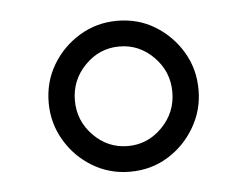

<svg xmlns="http://www.w3.org/2000/svg" viewBox="-33 -750 471 365"><g transform="rotate(-5 202.0 -567.0)"><path d="M202 -423Q163 -423 130.5 -442.5Q98 -462 78.5 -495Q59 -528 59 -567Q59 -607 78.5 -639.5Q98 -672 130.5 -691.5Q163 -711 202 -711Q242 -711 274 -691.5Q306 -672 325.5 -639.5Q345 -607 345 -567Q345 -528 325.5 -495Q306 -462 274 -442.5Q242 -423 202 -423ZM202 -472Q240 -472 267.5 -500Q295 -528 295 -567Q295 -606 267.5 -634Q240 -662 202 -662Q164 -662 136.5 -634Q109 -606 109 -567Q109 -528 136.5 -500Q164 -472 202 -472Z"/></g></svg>

Font: Red Hat Display
Style: Regular
Weight: 300
Designer: Pentagram, MCKL
Foundry: Pentagram, MCKL
Version: Version 1.023